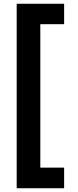

<svg xmlns="http://www.w3.org/2000/svg" viewBox="-20 -831 417 1024"><path d="M69 173V-811H322V-702H195V63H322V173Z"/></svg>

Font: DM Sans
Style: Bold
Weight: 700
Designer: Colophon Foundry, Jonny Pinhorn
Foundry: Colophon Foundry
Version: Version 4.004; ttfautohint (v1.8.4.7-5d5b)